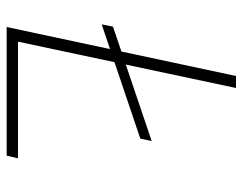

<svg xmlns="http://www.w3.org/2000/svg" viewBox="-96 -632 728 576"><g transform="rotate(90 268.0 -344.0)"><path d="M53 -285 60 -319 403 -435 396 -401ZM61 0 208 -688H244L105 -34H455L447 0Z"/></g></svg>

Font: Saira Thin Thin
Style: Italic
Weight: 250
Italic angle: -12°
Version: Version 1.101